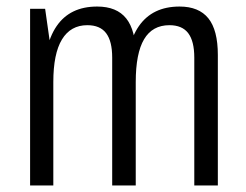

<svg xmlns="http://www.w3.org/2000/svg" viewBox="-20 -567 752 587"><path d="M574 -391Q574 -441 555.5 -465.5Q537 -490 498 -490Q446 -490 420.5 -447Q395 -404 395 -316L363 -248V-306Q363 -427 404.5 -487Q446 -547 529 -547Q588 -547 617 -511Q646 -475 646 -399V0H574ZM72 -540H118L143 -364V0H72ZM323 -391Q323 -441 304.5 -465.5Q286 -490 247 -490Q196 -490 169.5 -446.5Q143 -403 143 -316L112 -248V-306Q112 -427 153 -487Q194 -547 277 -547Q337 -547 366 -510.5Q395 -474 395 -399V0H323Z"/></svg>

Font: Pathway Extreme Condensed Light
Style: Regular
Weight: 300
Width: 3
Version: Version 1.001;gftools[0.9.26]